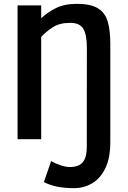

<svg xmlns="http://www.w3.org/2000/svg" viewBox="-20 -725 666 1000"><path d="M194.5 -697V-630Q225.5 -659.5 270 -682.2Q314.5 -705 379.5 -705Q451.5 -705 489.2 -682.2Q527 -659.5 540.8 -613.5Q554.5 -567.5 554.5 -497.5V14Q554.5 99 528.2 152.2Q502 205.5 459 230.2Q416 255 366.5 255Q311 255 271.5 245.8Q232 236.5 208.5 223L246.5 114Q267.5 126.5 295.5 135.8Q323.5 145 344.5 145Q367 145 387 137.5Q407 130 419.5 107.2Q432 84.5 432 39L432.5 -474.5Q432.5 -544.5 413.8 -575.2Q395 -606 346.5 -606Q290 -606 255.2 -583.2Q220.5 -560.5 194.5 -533V0H71.5V-697Z"/></svg>

Font: Alatsi
Style: Regular
Weight: 400
Designer: Spyros Zevelakis, Eben Sorkin
Foundry: www.sorkintype.com
Version: Version 1.008; ttfautohint (v1.8.4.7-5d5b)